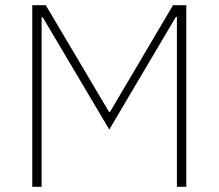

<svg xmlns="http://www.w3.org/2000/svg" viewBox="-20 -718 840 738"><path d="M104 0H140V-652H144L400 -220L656 -653H660V0H696V-698H645L403 -288H399L156 -698H104Z"/></svg>

Font: IBM Plex Devanagari ExtraLight
Style: Regular
Weight: 200
Designer: Mike Abbink, Paul van der Laan, Pieter van Rosmalen, Erin McLaughlin
Foundry: Bold Monday
Version: Version 1.0